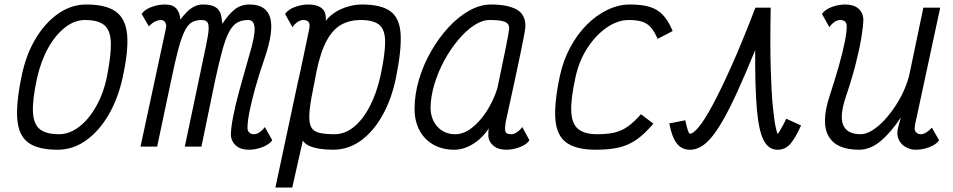

<svg xmlns="http://www.w3.org/2000/svg" viewBox="-20 -652 4240 854"><path d="M236 14Q149 14 106 -17.5Q63 -49 57 -121Q51 -193 76 -313Q95 -407 137.5 -478.5Q180 -550 238.5 -591Q297 -632 364 -632Q451 -632 495 -600.5Q539 -569 545.5 -497.5Q552 -426 525 -305Q505 -213 462.5 -140.5Q420 -68 362 -27Q304 14 236 14ZM242 -55Q289 -55 332 -88Q375 -121 408 -179.5Q441 -238 456 -313Q475 -409 473 -463.5Q471 -518 443.5 -540.5Q416 -563 358 -563Q312 -563 269.5 -530Q227 -497 194.5 -439Q162 -381 145 -305Q124 -210 126.5 -155Q129 -100 157 -77.5Q185 -55 242 -55Z M1087 14Q1051 14 1029.5 -4.5Q1008 -23 1007 -53Q1007 -81 1016.5 -131Q1026 -181 1044.5 -249Q1063 -317 1087 -400Q1114 -489 1112.5 -526Q1111 -563 1084 -563Q1056 -563 1036 -552Q1016 -541 1000 -512Q984 -483 969.5 -430.5Q955 -378 937 -295L876 0H802L886 -399Q899 -459 905 -495Q911 -531 905.5 -547Q900 -563 876 -563Q852 -563 834.5 -553.5Q817 -544 802.5 -516Q788 -488 773.5 -434.5Q759 -381 741 -293L679 0H605L717 -521Q717 -525 718.5 -530Q720 -535 719 -540Q716 -563 693 -563Q684 -563 671 -557Q658 -551 642 -535L610 -590Q624 -610 654 -621Q684 -632 714 -632Q750 -632 765.5 -612.5Q781 -593 782 -565Q795 -582 810 -597.5Q825 -613 843 -622.5Q861 -632 882 -632Q913 -632 930 -624.5Q947 -617 955 -604Q963 -591 965 -575.5Q967 -560 969 -546Q997 -589 1024.5 -610.5Q1052 -632 1090 -632Q1164 -632 1181.5 -574Q1199 -516 1157 -393Q1132 -321 1115 -259.5Q1098 -198 1089 -152Q1080 -106 1081 -79Q1082 -68 1090 -61.5Q1098 -55 1110 -55Q1122 -55 1135 -64Q1148 -73 1158 -87L1191 -28Q1177 -9 1147 2.5Q1117 14 1087 14Z M1590 -632Q1676 -632 1717 -601.5Q1758 -571 1762 -499.5Q1766 -428 1741 -305Q1722 -212 1681.5 -139.5Q1641 -67 1585 -26.5Q1529 14 1462 14Q1429 14 1401 9.5Q1373 5 1354 -4Q1335 -13 1327 -27L1280 182H1205L1305 -287Q1306 -292 1307.5 -298.5Q1309 -305 1311 -313Q1312 -317 1313 -322.5Q1314 -328 1316 -335L1355 -521Q1356 -526 1356.5 -531Q1357 -536 1357 -540Q1357 -551 1349.5 -557Q1342 -563 1329 -563Q1317 -563 1304 -554.5Q1291 -546 1281 -531L1248 -590Q1262 -610 1292 -621Q1322 -632 1352 -632Q1390 -632 1411 -615.5Q1432 -599 1429 -559Q1447 -583 1473.5 -599Q1500 -615 1530.5 -623.5Q1561 -632 1590 -632ZM1672 -313Q1693 -411 1693 -465.5Q1693 -520 1667 -541.5Q1641 -563 1584 -563Q1536 -563 1498.5 -542.5Q1461 -522 1433.5 -472Q1406 -422 1388 -335L1372 -252Q1358 -185 1356 -145Q1354 -105 1364.5 -86Q1375 -67 1401 -61Q1427 -55 1468 -55Q1514 -55 1554 -87.5Q1594 -120 1624.5 -178.5Q1655 -237 1672 -313Z M2303 -87 2335 -28Q2322 -9 2292 2.5Q2262 14 2231 14Q2196 14 2174.5 -4Q2153 -22 2152 -49Q2152 -58 2152.5 -68Q2153 -78 2155 -82Q2126 -38 2084.5 -12Q2043 14 2000 14Q1947 14 1907 -9Q1867 -32 1845.5 -73Q1824 -114 1824 -168Q1824 -232 1843.5 -298Q1863 -364 1897.5 -424Q1932 -484 1975.5 -531Q2019 -578 2067.5 -605Q2116 -632 2163 -632Q2236 -632 2276.5 -610.5Q2317 -589 2317 -536Q2317 -532 2315.5 -520.5Q2314 -509 2309 -483.5Q2304 -458 2294.5 -411.5Q2285 -365 2269 -291Q2253 -217 2229 -108Q2225 -82 2227.5 -68.5Q2230 -55 2254 -55Q2266 -55 2279.5 -64Q2293 -73 2303 -87ZM2005 -55Q2041 -55 2076.5 -81.5Q2112 -108 2142.5 -154Q2173 -200 2192 -258Q2215 -367 2229.5 -439Q2244 -511 2245 -527Q2244 -548 2224.5 -555.5Q2205 -563 2158 -563Q2125 -563 2089 -539.5Q2053 -516 2018.5 -475Q1984 -434 1956.5 -383.5Q1929 -333 1912.5 -278.5Q1896 -224 1895 -173Q1896 -120 1926.5 -87.5Q1957 -55 2005 -55Z M2831 -144 2886 -102Q2849 -58 2813.5 -32.5Q2778 -7 2735 3.5Q2692 14 2630 14Q2545 14 2501 -16.5Q2457 -47 2450.5 -118.5Q2444 -190 2470 -313Q2485 -383 2516.5 -441.5Q2548 -500 2590.5 -542.5Q2633 -585 2682.5 -608.5Q2732 -632 2782 -632Q2836 -632 2871 -621Q2906 -610 2929.5 -584.5Q2953 -559 2972 -514L2905 -479Q2891 -512 2874.5 -530.5Q2858 -549 2835 -556Q2812 -563 2776 -563Q2728 -563 2679.5 -530Q2631 -497 2593 -439Q2555 -381 2539 -305Q2518 -209 2521 -154.5Q2524 -100 2552.5 -77.5Q2581 -55 2636 -55Q2684 -55 2715.5 -63Q2747 -71 2773.5 -90Q2800 -109 2831 -144Z M3477 -124 3543 -94Q3517 -36 3494.5 -11Q3472 14 3438 14Q3399 14 3377 -27.5Q3355 -69 3346.5 -166Q3338 -263 3339 -429Q3296 -324 3261.5 -248Q3227 -172 3198 -121Q3169 -70 3144 -40.5Q3119 -11 3096 1.5Q3073 14 3049 14Q3011 14 2989.5 -15Q2968 -44 2957 -103L3028 -117Q3034 -90 3038 -77Q3042 -64 3044.5 -60.5Q3047 -57 3049 -57Q3063 -57 3088 -87Q3113 -117 3149 -183.5Q3185 -250 3233 -357Q3281 -464 3340 -618H3408Q3405 -459 3408 -351Q3411 -243 3417.5 -178Q3424 -113 3430.5 -85Q3437 -57 3438 -57Q3441 -57 3446.5 -66.5Q3452 -76 3460.5 -91Q3469 -106 3477 -124Z M3669 -531 3636 -590Q3650 -610 3680 -621Q3710 -632 3740 -632Q3777 -632 3798 -614Q3819 -596 3820 -565Q3820 -537 3811.5 -485.5Q3803 -434 3785.5 -365.5Q3768 -297 3741 -218Q3713 -132 3731.5 -93.5Q3750 -55 3807 -55Q3832 -55 3859.5 -72Q3887 -89 3913.5 -117.5Q3940 -146 3963 -181Q3986 -216 4002.5 -254Q4019 -292 4026 -326L4087 -618H4162L4050 -97Q4050 -93 4049 -88Q4048 -83 4048 -79Q4049 -68 4057 -61.5Q4065 -55 4076 -55Q4086 -55 4097.5 -61.5Q4109 -68 4125 -84L4157 -28Q4144 -9 4114 2.5Q4084 14 4053 14Q4028 14 4006.5 1Q3985 -12 3976 -34.5Q3967 -57 3975 -86L3987 -130Q3944 -64 3897.5 -25Q3851 14 3801 14Q3700 14 3665.5 -46Q3631 -106 3670 -225Q3693 -295 3710.5 -356.5Q3728 -418 3737.5 -465.5Q3747 -513 3746 -539Q3745 -551 3737.5 -557Q3730 -563 3717 -563Q3705 -563 3692 -554.5Q3679 -546 3669 -531Z"/></svg>

Font: Victor Mono
Style: Italic
Weight: 400
Italic angle: -12°
Monospace: yes
Designer: Rune Bjørnerås
Version: Version 1.561;gftools[0.9.30]